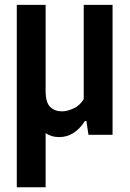

<svg xmlns="http://www.w3.org/2000/svg" viewBox="-20 -566 546 806"><path d="M50.5 220V-545.5H171.5V-184Q171.5 -135.5 190.8 -117Q210 -98.5 240 -98.5Q261.5 -98.5 288.2 -110.5Q315 -122.5 331.5 -150V-545.5H452.5V0H351.5L342.5 -58H336.5Q293 9.5 228.5 9.5Q194.5 9.5 171.5 -7.5V220Z"/></svg>

Font: Encode Sans Condensed Condensed SemiBold
Style: Regular
Weight: 600
Width: 3
Designer: Multiple Designers
Foundry: Impallari Type
Version: Version 3.000; ttfautohint (v1.8.3) -l 8 -r 50 -G 200 -x 14 